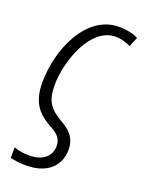

<svg xmlns="http://www.w3.org/2000/svg" viewBox="-139 -608 647 861"><g transform="rotate(20 184.5 -177.5)"><path d="M96 186C199 186 252 130 252 55C252 -2 222 -30 174 -57C120 -89 94 -119 94 -195C94 -315 160 -494 277 -494C305 -494 330 -486 350 -476L369 -522C345 -534 314 -541 277 -541C120 -541 38 -345 38 -190C38 -93 76 -52 138 -17C179 4 196 24 196 58C196 99 167 139 93 139C65 139 40 134 21 127V177C39 182 66 186 96 186Z"/></g></svg>

Font: Noto Sans Condensed Light
Style: Italic
Weight: 300
Width: 3
Italic angle: -12°
Designer: Monotype Design Team
Foundry: Monotype Imaging Inc.
Version: Version 2.013